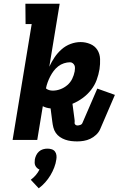

<svg xmlns="http://www.w3.org/2000/svg" viewBox="-20 -755 640 1036"><path d="M397 8Q380 8 363.5 6Q347 4 331.5 -1.5Q316 -7 303 -16Q290 -25 281 -38Q272 -51 268 -67Q264 -83 262 -100L253 -170Q242 -171 231 -174Q220 -177 211 -182L181 0H48L151 -625H118L117 -735H302L246 -395Q258 -421 274 -445Q290 -469 312 -488.5Q334 -508 361 -518Q388 -528 415 -528Q442 -528 467 -517.5Q492 -507 505.5 -485.5Q519 -464 520 -436.5Q521 -409 517 -382Q512 -352 501.5 -323.5Q491 -295 471.5 -270Q452 -245 426 -226Q400 -207 371 -195L382 -112Q382 -110 382.5 -107Q383 -104 383 -102Q383 -97 382.5 -93Q382 -89 384 -85.5Q386 -82 390 -80Q394 -78 398 -78Q405 -78 413.5 -81Q422 -84 425 -92L505 -277L600 -243L520 -57Q513 -41 498.5 -27.5Q484 -14 467 -6Q450 2 432 5Q414 8 397 8ZM265 -266Q285 -266 305.5 -273.5Q326 -281 343 -295.5Q360 -310 369.5 -329.5Q379 -349 383 -370Q384 -378 384.5 -386.5Q385 -395 382 -402Q379 -409 372.5 -414Q366 -419 358 -419Q342 -419 325 -413.5Q308 -408 294 -397Q280 -386 269.5 -372Q259 -358 251 -342.5Q243 -327 237 -310.5Q231 -294 228 -278Q235 -272 244.5 -269Q254 -266 265 -266ZM189 261 146 215Q161 204 173 190Q185 176 193 160Q186 157 180 151.5Q174 146 170.5 138.5Q167 131 167 122.5Q167 114 168 105Q170 94 175.5 82.5Q181 71 190.5 62.5Q200 54 212 50.5Q224 47 236 47Q248 47 259 50.5Q270 54 276.5 62.5Q283 71 284.5 82.5Q286 94 284 105Q281 127 272.5 149Q264 171 252 191Q240 211 224 229Q208 247 189 261Z"/></svg>

Font: Iosevka HT Extrabold Extended
Style: Italic
Weight: 800
Width: 7
Italic angle: -9°
Monospace: yes
Designer: Belleve Invis
Foundry: Belleve Invis
Version: Version 32.3.0; ttfautohint (v1.8.4)